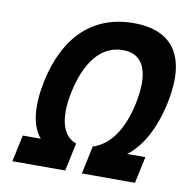

<svg xmlns="http://www.w3.org/2000/svg" viewBox="-77 -754 815 830"><g transform="rotate(10 330.5 -339.5)"><path d="M419 -556C510 -556 543 -479 513 -337C488 -220 435 -145 362 -123L336 0H569L594 -117H514C578 -165 624 -252 648 -364C692 -570 619 -679 445 -679C269 -679 150 -570 106 -364C83 -253 92 -166 135 -117H56L31 0H263L289 -123C227 -145 206 -220 230 -337C260 -479 326 -556 419 -556Z"/></g></svg>

Font: LT Wave Mono Bold
Style: Italic
Weight: 700
Designer: Daniel Lyons
Version: Version 2.5 (Glyphs App)